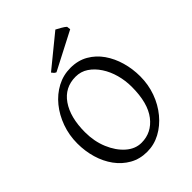

<svg xmlns="http://www.w3.org/2000/svg" viewBox="-244 -959 1089 1089"><g transform="rotate(-45 300.5 -414.5)"><path d="M35 -299Q35 -365 56.5 -425Q78 -485 115.5 -531Q153 -577 203 -603.5Q253 -630 311 -630Q371 -630 417 -603.5Q463 -577 494 -532.5Q525 -488 541 -432Q557 -376 557 -316Q557 -250 535.5 -190.5Q514 -131 475.5 -84.5Q437 -38 387.5 -11.5Q338 15 282 15Q224 15 178 -11Q132 -37 100 -81Q68 -125 51.5 -181Q35 -237 35 -299ZM481 -308Q481 -358 468 -405.5Q455 -453 430 -491Q405 -529 371.5 -551.5Q338 -574 296 -574Q209 -574 160 -503.5Q111 -433 111 -313Q111 -240 136.5 -179Q162 -118 204 -81Q246 -44 296 -44Q377 -44 429 -111Q481 -178 481 -308ZM237 -668Q228 -672 224.5 -676Q221 -680 214 -689L404 -844Q414 -839 434 -827.5Q454 -816 462 -808L465 -786Z"/></g></svg>

Font: ChillKai
Style: Regular
Weight: 400
Designer: ChillType
Foundry: 寒蝉字型
Version: Version 2.000